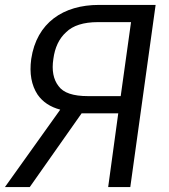

<svg xmlns="http://www.w3.org/2000/svg" viewBox="-49 -761 686 781"><path d="M584 -741H353C209 -741 100 -669 78 -521C70 -462 79 -414 104 -376C125 -346 155 -326 196 -315L-29 0H72L283 -300H432L391 0H481ZM309 -370C249 -370 209 -383 189 -411C168 -438 161 -475 168 -521C174 -567 191 -604 220 -630C247 -657 291 -671 349 -671H484L442 -370Z"/></svg>

Font: Cheyenne Sans
Style: Italic
Weight: 400
Italic angle: -8.13011°
Designer: The Public Sans project authors (U.S. Web Design System), Libre Franklin designed by Pablo Impallari and Rodrigo Fuenzal
Foundry: The Cheyenne Sans Project Authors
Version: Version 2.007